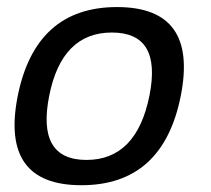

<svg xmlns="http://www.w3.org/2000/svg" viewBox="-20 -533 606 552"><path d="M228.5 -73.2Q372.6 -73.2 409.7 -258.3Q445.8 -439.5 301.8 -439.5Q157.7 -439.5 121.6 -258.3Q84.5 -73.2 228.5 -73.2ZM30.8 -256.3Q82 -512.7 316.4 -512.7Q550.8 -512.7 499.5 -256.3Q448.2 -0.5 213.9 -0.5Q-19.5 -0.5 30.8 -256.3Z"/></svg>

Font: Sansation
Style: Italic
Weight: 400
Designer: Bernd Montag
Version: Version 1.301